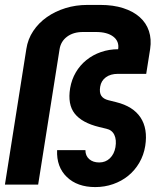

<svg xmlns="http://www.w3.org/2000/svg" viewBox="-30 -750 650 780"><path d="M77 -551Q83 -591 105 -624Q127 -657 160.5 -680.5Q194 -704 236 -717Q278 -730 325 -730H378Q430 -730 470.5 -717Q511 -704 537.5 -680.5Q564 -657 575 -624Q586 -591 580 -551L564 -450H449Q419 -450 400 -436Q381 -422 377 -398Q373 -374 381.5 -361Q390 -348 410 -343L442 -335Q511 -318 541 -272.5Q571 -227 560 -157Q554 -120 536 -89Q518 -58 491 -36Q464 -14 429.5 -2Q395 10 357 10Q284 10 241.5 -31Q199 -72 202 -140H317Q317 -117 332.5 -103.5Q348 -90 373 -90Q399 -90 416.5 -107Q434 -124 439 -152Q444 -182 434.5 -202Q425 -222 402 -227L373 -234Q303 -251 273.5 -288.5Q244 -326 255 -392Q261 -427 278 -456Q295 -485 321 -506Q347 -527 380 -538.5Q413 -550 450 -550Q455 -582 430.5 -601Q406 -620 360 -620H307Q268 -620 242.5 -601Q217 -582 212 -550L125 0H-10Z"/></svg>

Font: JetBrains Mono ExtraBold
Style: Italic
Weight: 800
Designer: Philipp Nurullin, Konstantin Bulenkov
Foundry: JetBrains
Version: Version 1.000; ttfautohint (v1.8.3)